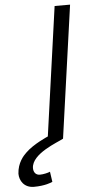

<svg xmlns="http://www.w3.org/2000/svg" viewBox="-187 -729 512 1027"><g transform="rotate(-5 69.5 -215.0)"><path d="M-44 162C-43 84 100 36 130 19L230 -692H147L50 0C50 0 -30 34 -72 76C-88 91 -121 127 -124 185C-124 222 -100 262 -47 262C12 262 47 247 53 244L45 189C34 194 9 200 -10 200C-32 200 -44 184 -44 162Z"/></g></svg>

Font: Cantarell
Style: Oblique
Weight: 400
Italic angle: -8°
Designer: Dave Crossland
Version: Version 0.024